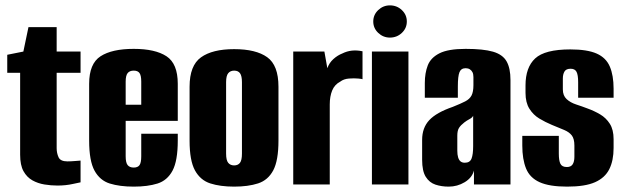

<svg xmlns="http://www.w3.org/2000/svg" viewBox="-20 -687 2324 715"><path d="M194 4Q170 4 145.5 0Q121 -4 100.5 -15.5Q80 -27 67.5 -49.5Q55 -72 55 -111V-416H7V-483L67 -495L86 -586H191V-495H280V-416H191V-135Q191 -117 198 -101.5Q205 -86 231 -86Q244 -86 261 -87.5Q278 -89 280 -89V-8Q278 -8 251.5 -2Q225 4 194 4Z M478 8Q426 8 389 -3.5Q352 -15 332 -51.5Q312 -88 312 -163V-375Q312 -450 354.5 -477.5Q397 -505 478 -505Q558 -505 600 -477.5Q642 -450 642 -375V-237H448V-105Q448 -81 455.5 -72Q463 -63 478 -63Q493 -63 499.5 -72Q506 -81 506 -105V-189H642V-164Q642 -88 622.5 -51.5Q603 -15 566.5 -3.5Q530 8 478 8ZM448 -297H506V-383Q506 -406 499.5 -415Q493 -424 478 -424Q463 -424 455.5 -415Q448 -406 448 -383Z M852 8Q800 8 763 -4Q726 -16 706 -52.5Q686 -89 686 -163V-364Q686 -443 728.5 -473.5Q771 -504 852 -504Q933 -504 975 -474Q1017 -444 1017 -364V-164Q1017 -89 997.5 -52.5Q978 -16 941 -4Q904 8 852 8ZM852 -71Q866 -71 873.5 -80.5Q881 -90 881 -115V-381Q881 -404 874 -414Q867 -424 852 -424Q838 -424 830 -414.5Q822 -405 822 -381V-115Q822 -90 830 -80.5Q838 -71 852 -71Z M1072 0V-495H1188L1199 -433Q1206 -453 1221.5 -467Q1237 -481 1255 -488Q1289 -505 1330 -496V-392Q1329 -393 1314 -394.5Q1299 -396 1279.5 -394.5Q1260 -393 1247 -383Q1226 -372 1217 -350Q1208 -328 1208 -298V0Z M1365 0V-495H1501V0ZM1432 -547Q1407 -547 1388.5 -564.5Q1370 -582 1370 -607Q1370 -632 1388.5 -649.5Q1407 -667 1432 -667Q1458 -667 1476.5 -649.5Q1495 -632 1495 -607Q1495 -582 1476.5 -564.5Q1458 -547 1432 -547Z M1651 8Q1624 8 1601.5 0.5Q1579 -7 1565.5 -28.5Q1552 -50 1552 -92V-166Q1552 -211 1578.5 -239.5Q1605 -268 1666 -289Q1696 -301 1712.5 -309.5Q1729 -318 1736 -331.5Q1743 -345 1743 -370V-400Q1743 -411 1739.5 -418Q1736 -425 1729.5 -429Q1723 -433 1714 -433Q1697 -433 1691 -418Q1685 -403 1685 -365V-323H1562V-378Q1562 -415 1573 -443.5Q1584 -472 1616.5 -488.5Q1649 -505 1714 -505Q1780 -505 1816 -494.5Q1852 -484 1866.5 -458.5Q1881 -433 1881 -389V0H1745V-52Q1738 -25 1710.5 -8.5Q1683 8 1651 8ZM1711 -81Q1730 -81 1736 -96.5Q1742 -112 1742 -143V-256Q1739 -249 1728.5 -243.5Q1718 -238 1709 -231Q1696 -221 1689.5 -211Q1683 -201 1683 -182V-126Q1683 -111 1686 -101Q1689 -91 1695 -86Q1701 -81 1711 -81Z M2092 8Q2026 8 1989.5 -8.5Q1953 -25 1939 -59.5Q1925 -94 1925 -145V-181H2061V-115Q2061 -89 2067 -77Q2073 -65 2091 -65Q2106 -65 2112.5 -75Q2119 -85 2119 -103V-145Q2119 -170 2109.5 -182.5Q2100 -195 2081 -203Q2062 -211 2035 -222Q2011 -232 1988.5 -245.5Q1966 -259 1951.5 -282Q1937 -305 1937 -341V-369Q1937 -436 1973 -469.5Q2009 -503 2104 -503Q2167 -503 2202 -487.5Q2237 -472 2251 -439Q2265 -406 2265 -357V-323H2133V-381Q2133 -408 2127 -419.5Q2121 -431 2105 -431Q2088 -431 2082 -420.5Q2076 -410 2076 -395V-354Q2076 -331 2090 -318Q2104 -305 2125.5 -298Q2147 -291 2168 -283Q2193 -274 2215 -261Q2237 -248 2251 -226Q2265 -204 2265 -169V-136Q2265 -89 2249 -57Q2233 -25 2196 -8.5Q2159 8 2092 8Z"/></svg>

Font: Alumni Sans Thin ExtraBold
Style: Regular
Weight: 800
Version: Version 1.018